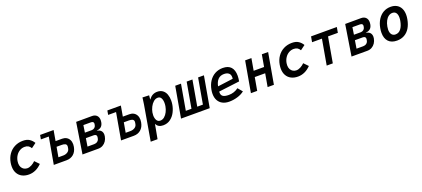

<svg xmlns="http://www.w3.org/2000/svg" viewBox="63 -1794 7074 3219"><g transform="rotate(-20 3600.0 -185.0)"><path d="M56 -216Q56 -247.5 62 -283.5Q76.5 -366.5 120 -428.5Q163.5 -490.5 229.8 -524.2Q296 -558 377 -558Q450 -558 494.2 -528.2Q538.5 -498.5 565.5 -452L480.5 -389Q461 -422 435.5 -437Q410 -452 371 -452Q325 -452 284.8 -429.2Q244.5 -406.5 216.8 -365Q189 -323.5 179.5 -269.5Q176 -250 176 -230Q176 -188.5 192.2 -159Q208.5 -129.5 235.5 -114.2Q262.5 -99 294 -99Q331.5 -99 371 -120.2Q410.5 -141.5 440.5 -172.5L514.5 -96Q411.5 9 285 9Q216.5 9 164.8 -17.5Q113 -44 84.5 -94.8Q56 -145.5 56 -216Z M812.5 -476H671.5L684.5 -551H925.5L893 -365H1011Q1053 -365 1085 -346.8Q1117 -328.5 1135 -294.8Q1153 -261 1153 -215.5Q1153 -193.5 1148.5 -169.5Q1133.5 -87.5 1082.2 -43.8Q1031 0 955.5 0H728.5ZM1048.5 -175.5 1052.5 -198.5Q1054 -207.5 1054 -215Q1054 -245.5 1031.2 -257.8Q1008.5 -270 969 -270H876L845 -94H930.5Q973.5 -94 1007.5 -115Q1041.5 -136 1048.5 -175.5Z M1327.5 -550 1609 -551Q1663 -551.5 1693.8 -521Q1724.5 -490.5 1724.5 -437.5Q1724.5 -420.5 1721.5 -402.5Q1713 -353 1686.2 -327Q1659.5 -301 1609.5 -294.5L1600 -290.5Q1649 -286 1674 -258.5Q1699 -231 1699 -187.5Q1699 -172.5 1696 -156.5Q1688 -112 1664.5 -76.5Q1641 -41 1604.5 -20.5Q1568 0 1522.5 0H1240.5ZM1573 -163 1576.5 -181Q1578 -189.5 1578 -196.5Q1578 -238 1524.5 -238H1387.5L1364.5 -95.5H1484Q1518 -95.5 1542.8 -114.2Q1567.5 -133 1573 -163ZM1601 -388.5 1604.5 -406.5Q1606 -414 1606 -420Q1606 -438.5 1593.5 -448.2Q1581 -458 1556.5 -458H1423L1403.5 -330H1524Q1552.5 -330 1574.2 -346.2Q1596 -362.5 1601 -388.5Z M2012.5 -476H1871.5L1884.5 -551H2125.5L2093 -365H2211Q2253 -365 2285 -346.8Q2317 -328.5 2335 -294.8Q2353 -261 2353 -215.5Q2353 -193.5 2348.5 -169.5Q2333.5 -87.5 2282.2 -43.8Q2231 0 2155.5 0H1928.5ZM2248.5 -175.5 2252.5 -198.5Q2254 -207.5 2254 -215Q2254 -245.5 2231.2 -257.8Q2208.5 -270 2169 -270H2076L2045 -94H2130.5Q2173.5 -94 2207.5 -115Q2241.5 -136 2248.5 -175.5Z M2509 -528.5 2512 -554.5 2629.5 -550 2622 -475Q2656.5 -521.5 2693.5 -540.8Q2730.5 -560 2775 -560Q2835 -560 2873.8 -530Q2912.5 -500 2930 -450.8Q2947.5 -401.5 2947.5 -342Q2947.5 -302.5 2941 -267Q2929.5 -201 2897.8 -139.2Q2866 -77.5 2811.2 -36.8Q2756.5 4 2681.5 4Q2635 4 2605 -13.8Q2575 -31.5 2558 -67.5L2510.5 190H2388.5L2496 -435.5Q2503 -477 2509 -528.5ZM2823 -281Q2828.5 -311 2828.5 -341Q2828.5 -393.5 2809.8 -428.2Q2791 -463 2750 -463Q2709.5 -463 2674.2 -432.8Q2639 -402.5 2615.2 -355.5Q2591.5 -308.5 2583 -261Q2578.5 -236.5 2578.5 -210Q2578.5 -157.5 2599.2 -122.2Q2620 -87 2663 -87Q2703 -87 2736.5 -115.2Q2770 -143.5 2792.2 -188Q2814.5 -232.5 2823 -281Z M3095.5 -551H3198.5L3118.5 -95H3219.5L3299.5 -551H3402.5L3322.5 -95H3423.5L3503.5 -551H3607.5L3510.5 0H2998.5Z M3636 -209Q3636 -241 3643 -280.5Q3658.5 -365.5 3700 -428.2Q3741.5 -491 3804.2 -525Q3867 -559 3944 -559Q4040.5 -559 4088.8 -506Q4137 -453 4137 -352.5Q4137 -308.5 4127 -253L3755 -207Q3754 -195 3754 -189.5Q3754 -142 3786 -120.2Q3818 -98.5 3889.5 -98.5Q3985.5 -98.5 4061 -155.5L4129.5 -74.5Q4078.5 -33.5 4005.2 -11.8Q3932 10 3858 10Q3791.5 10 3741.5 -15.2Q3691.5 -40.5 3663.8 -89.8Q3636 -139 3636 -209ZM4043 -358Q4043 -409 4012 -432.8Q3981 -456.5 3929.5 -456.5Q3862 -456.5 3822 -414.5Q3782 -372.5 3767 -295.5L4041 -331.5Q4043 -344 4043 -358Z M4342.5 -550H4454.5L4417 -337H4603L4640.5 -550H4752.5L4655.5 0H4543.5L4584.5 -232H4398.5L4357.5 0H4245.5Z M4856 -216Q4856 -247.5 4862 -283.5Q4876.5 -366.5 4920 -428.5Q4963.5 -490.5 5029.8 -524.2Q5096 -558 5177 -558Q5250 -558 5294.2 -528.2Q5338.5 -498.5 5365.5 -452L5280.5 -389Q5261 -422 5235.5 -437Q5210 -452 5171 -452Q5125 -452 5084.8 -429.2Q5044.5 -406.5 5016.8 -365Q4989 -323.5 4979.5 -269.5Q4976 -250 4976 -230Q4976 -188.5 4992.2 -159Q5008.5 -129.5 5035.5 -114.2Q5062.5 -99 5094 -99Q5131.5 -99 5171 -120.2Q5210.5 -141.5 5240.5 -172.5L5314.5 -96Q5211.5 9 5085 9Q5016.5 9 4964.8 -17.5Q4913 -44 4884.5 -94.8Q4856 -145.5 4856 -216Z M5677 -452H5501L5518.5 -550H5978.5L5961 -452H5786L5706.5 0H5597.5Z M6127.5 -550 6409 -551Q6463 -551.5 6493.8 -521Q6524.5 -490.5 6524.5 -437.5Q6524.5 -420.5 6521.5 -402.5Q6513 -353 6486.2 -327Q6459.5 -301 6409.5 -294.5L6400 -290.5Q6449 -286 6474 -258.5Q6499 -231 6499 -187.5Q6499 -172.5 6496 -156.5Q6488 -112 6464.5 -76.5Q6441 -41 6404.5 -20.5Q6368 0 6322.5 0H6040.5ZM6373 -163 6376.5 -181Q6378 -189.5 6378 -196.5Q6378 -238 6324.5 -238H6187.5L6164.5 -95.5H6284Q6318 -95.5 6342.8 -114.2Q6367.5 -133 6373 -163ZM6401 -388.5 6404.5 -406.5Q6406 -414 6406 -420Q6406 -438.5 6393.5 -448.2Q6381 -458 6356.5 -458H6223L6203.5 -330H6324Q6352.5 -330 6374.2 -346.2Q6396 -362.5 6401 -388.5Z M6648 -201.5Q6648 -241.5 6656 -284.5Q6671.5 -369 6711 -431.2Q6750.5 -493.5 6809 -526.8Q6867.5 -560 6938.5 -560Q7002 -560 7047.5 -534.2Q7093 -508.5 7117.2 -460Q7141.5 -411.5 7141.5 -344.5Q7141.5 -309 7134 -267.5Q7118.5 -180.5 7080.8 -118.2Q7043 -56 6984.8 -23Q6926.5 10 6851.5 10Q6752.5 10 6700.2 -45.5Q6648 -101 6648 -201.5ZM7013.5 -282.5Q7019 -312 7019 -341.5Q7019 -395.5 6997 -424.8Q6975 -454 6932.5 -454Q6895.5 -454 6863.5 -430.8Q6831.5 -407.5 6809 -365Q6786.5 -322.5 6776.5 -265.5Q6771 -235 6771 -211.5Q6771 -156.5 6795.2 -126.2Q6819.5 -96 6862.5 -96Q6921 -96 6959.2 -145.2Q6997.5 -194.5 7013.5 -282.5Z"/></g></svg>

Font: JuliaMono
Style: Bold Italic
Weight: 700
Italic angle: -9°
Monospace: yes
Designer: cormullion
Foundry: corm
Version: Version 0.057; ttfautohint (v1.8.4)